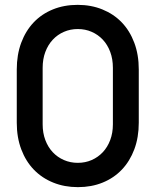

<svg xmlns="http://www.w3.org/2000/svg" viewBox="-20 -755 640 790"><path d="M300.5 15Q245 15 198.8 -3.8Q152.5 -22.5 119.2 -57Q86 -91.5 67.5 -140.5Q49 -189.5 49 -250V-469Q49 -529.5 67.2 -578.8Q85.5 -628 118.5 -662.8Q151.5 -697.5 197.5 -716.2Q243.5 -735 299.5 -735Q355 -735 401.2 -716.2Q447.5 -697.5 480.8 -663Q514 -628.5 532.5 -579.2Q551 -530 551 -469V-250Q551 -190 532.8 -141Q514.5 -92 481.5 -57.2Q448.5 -22.5 402.5 -3.8Q356.5 15 300.5 15ZM300 -85Q331 -85 357.2 -96.5Q383.5 -108 403 -128.8Q422.5 -149.5 433.5 -178.8Q444.5 -208 444.5 -243.5V-476Q444.5 -512 433.5 -541.5Q422.5 -571 403 -591.8Q383.5 -612.5 357.2 -624Q331 -635.5 300 -635.5Q269.5 -635.5 243 -624Q216.5 -612.5 197 -591.5Q177.5 -570.5 166.5 -541.2Q155.5 -512 155.5 -476V-243.5Q155.5 -208 166.5 -178.8Q177.5 -149.5 197 -128.8Q216.5 -108 243 -96.5Q269.5 -85 300 -85Z"/></svg>

Font: Cns Manrope SemBd
Style: Regular
Weight: 600
Designer: Mikhail Sharanda
Foundry: Mikhail Sharanda
Version: Version 4.504